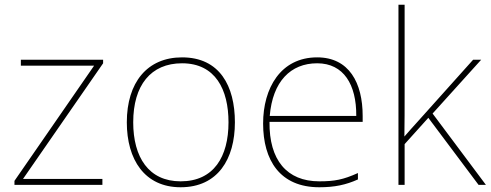

<svg xmlns="http://www.w3.org/2000/svg" viewBox="-20 -846 2070 810"><path d="M412 -66V-91H77L415 -579V-594H68V-569H377L41 -83V-66Z M971 -330C971 -483 907 -604 748 -604C601 -604 515 -498 515 -330C515 -173 590 -56 742 -56C899 -56 971 -175 971 -330ZM542 -330C542 -486 616 -579 748 -579C889 -579 944 -468 944 -330C944 -185 882 -81 742 -81C607 -81 542 -183 542 -330Z M1318 -604C1164 -604 1090 -474 1090 -325C1090 -170 1161 -56 1327 -56C1391 -56 1439 -66 1490 -89V-116C1428 -88 1391 -81 1327 -81C1190 -81 1115 -171 1117 -332H1510V-357C1510 -496 1453 -604 1318 -604ZM1318 -579C1430 -579 1484 -489 1483 -357H1118C1130 -502 1206 -579 1318 -579Z M1687 -451V-826H1661V-66H1687V-238L1787 -349L1999 -66H2030L1805 -367L2010 -594H1976L1743 -334C1721 -310 1708 -295 1686 -270C1687 -333 1687 -387 1687 -451Z"/></svg>

Font: Noto Sans Malayalam UI Thin
Style: Regular
Weight: 100
Designer: Jelle Bosma - Monotype Design Team
Foundry: Monotype Imaging Inc.
Version: Version 2.104